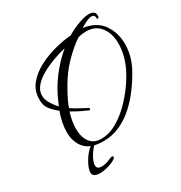

<svg xmlns="http://www.w3.org/2000/svg" viewBox="-162 -658 861 915"><g transform="rotate(-30 268.0 -200.0)"><path d="M216 18Q146 18 115.5 -17Q85 -52 85 -106Q85 -156 106 -213Q84 -230 68.5 -249Q53 -268 51 -289Q50 -294 50 -299.5Q50 -305 50 -309Q50 -355 78 -389Q106 -423 150 -446Q194 -469 242.5 -481.5Q291 -494 332 -497Q344 -505 366 -515.5Q388 -526 413 -534Q438 -542 457 -542Q474 -542 483.5 -534.5Q493 -527 491 -509Q490 -503 485 -502Q480 -501 480 -507Q480 -526 463 -526Q450 -526 432.5 -517.5Q415 -509 399 -499Q471 -489 503.5 -441.5Q536 -394 536 -334Q536 -267 502 -205Q481 -166 452 -126.5Q423 -87 387 -54Q351 -21 308 -1.5Q265 18 216 18ZM213 3Q255 3 295.5 -19.5Q336 -42 372 -77.5Q408 -113 436 -152.5Q464 -192 480 -226Q496 -260 503 -291Q510 -322 510 -350Q510 -406 482.5 -441.5Q455 -477 405 -477Q395 -477 383 -475.5Q371 -474 359 -470Q325 -449 275 -399Q225 -349 181 -266Q172 -249 164.5 -233Q157 -217 152 -201Q175 -185 197 -174Q219 -163 235 -154Q237 -152 237 -150Q237 -147 235 -144.5Q233 -142 231 -143Q217 -149 194 -160Q171 -171 146 -186Q131 -138 131 -99Q131 -52 152 -24.5Q173 3 213 3ZM114 -232 122 -251Q149 -315 189.5 -367.5Q230 -420 276 -458Q244 -451 208.5 -438Q173 -425 141.5 -407.5Q110 -390 90 -367Q70 -344 70 -316Q70 -283 107 -240ZM126 142Q106 142 94.5 134Q83 126 87 107Q91 87 105 62.5Q119 38 137 19.5Q155 1 171 0Q174 0 174 5Q150 30 136 55Q122 80 122 97Q122 118 148 118Q165 118 185 111Q196 106 203 103.5Q210 101 211 101Q220 101 220 106Q220 112 211.5 117.5Q203 123 191 128Q155 142 126 142Z"/></g></svg>

Font: Grey Qo
Style: Regular
Weight: 400
Designer: Robert E. Leuschke
Foundry: Robert E. Leuschke
Version: Version 2.010